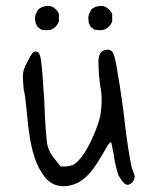

<svg xmlns="http://www.w3.org/2000/svg" viewBox="-20 -628 530 651"><path d="M425.8 -64.5Q427.7 -54.7 430.7 -48.8Q436.5 -33.2 436.5 -31.2Q436.5 -15.6 424.8 -6.3Q413.1 2.9 403.3 -4.9Q395.5 -9.8 381.8 -33.2Q369.1 -71.3 365.2 -107.4Q361.3 -124 360.4 -129.9Q359.4 -135.7 357.9 -142.1Q356.4 -148.4 353 -144.5Q349.6 -140.6 346.2 -136.2Q342.8 -131.8 335.9 -119.1Q306.6 -67.4 287.6 -44.9Q268.6 -22.5 245.1 -8.8Q208 8.8 174.8 1Q142.6 -6.8 120.1 -44.9Q85 -96.7 73.2 -224.6Q72.3 -228.5 68.8 -267.6Q65.4 -306.6 60.5 -323.2Q56.6 -363.3 58.1 -378.9Q59.6 -394.5 73.2 -418.9Q82 -437.5 88.4 -445.8Q94.7 -454.1 102.5 -453.1Q114.3 -453.1 118.7 -426.3Q123 -399.4 129.9 -291Q134.8 -163.1 141.1 -135.3Q147.5 -107.4 171.9 -81.1L185.5 -63.5H203.1Q218.8 -65.4 226.6 -68.4Q234.4 -71.3 249 -86.9Q267.6 -106.4 288.1 -148.9Q308.6 -191.4 319.3 -231.4Q330.1 -292 319.3 -338.9Q314.5 -375 314.5 -399.4Q310.5 -446.3 328.1 -455.1Q360.4 -470.7 368.2 -434.6Q373 -421.9 386.2 -336.9Q399.4 -252 404.3 -201.2Q416 -108.4 425.8 -64.5ZM107.4 -537.1 100.6 -549.8 98.6 -567.4 100.6 -579.1 109.4 -595.7Q127 -610.4 151.4 -607.4Q170.9 -600.6 179.7 -581.1V-555.7Q172.9 -536.1 153.3 -527.3L137.7 -525.4L120.1 -527.3ZM287.1 -537.1 281.2 -549.8 279.3 -567.4 281.2 -579.1 289.1 -595.7Q306.6 -610.4 331.1 -607.4Q350.6 -600.6 360.4 -581.1V-555.7Q353.5 -536.1 333 -527.3L318.4 -525.4L299.8 -527.3Z"/></svg>

Font: JasonHandwriting1
Style: Regular
Weight: 400
Version: Version 1.48.20